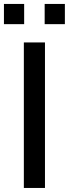

<svg xmlns="http://www.w3.org/2000/svg" viewBox="-38 -930 342 950"><path d="M183 -810.5V-910.5H283V-810.5ZM-18.5 -810.5V-910.5H81.5V-810.5ZM80 0V-720H184.5V0Z"/></svg>

Font: Cns Manrope SemBd
Style: Regular
Weight: 600
Designer: Mikhail Sharanda
Foundry: Mikhail Sharanda
Version: Version 4.504